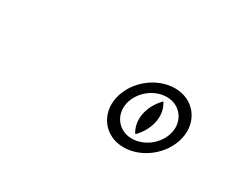

<svg xmlns="http://www.w3.org/2000/svg" viewBox="-38 -424 289 247"><g transform="rotate(30 106.5 -300.5)"><path d="M151.8 -250.5C178.6 -250.5 205.1 -271.4 211.4 -298.5C217.7 -325.7 199.8 -349.5 171.7 -349.5C145 -349.5 118.4 -328.6 112.1 -301.5C105.8 -274.3 123.7 -250.5 151.8 -250.5ZM155.3 -265.5C135.6 -265.5 122.8 -282.7 127.1 -301.5C131.4 -320.2 149.5 -334.5 168.2 -334.5C187.9 -334.5 200.8 -317.3 196.4 -298.5C192.1 -279.8 174.1 -265.5 155.3 -265.5ZM156.6 -272.7C163.1 -279 169 -288.2 171.4 -298.5C174 -309.7 172 -319.6 166.9 -327.3C160.4 -321 154.5 -311.8 152.1 -301.5C149.5 -290.3 151.5 -280.4 156.6 -272.7Z"/></g></svg>

Font: HoneyBee
Style: BlurIt
Weight: 700
Foundry: Cannot Into Space Fonts
Version: Version 0.89